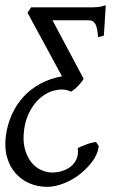

<svg xmlns="http://www.w3.org/2000/svg" viewBox="-56 -475 468 739"><path d="M-33.2 45.9Q-27.3 3.4 -10.3 -34.4Q6.8 -72.3 33.9 -102.1Q61 -131.8 98.4 -152.3Q135.7 -172.9 182.6 -181.2L49.8 -426.3L64 -446.8H274.4Q288.1 -446.8 298.3 -446.8Q308.6 -446.8 317.1 -447.5Q325.7 -448.2 333.5 -450Q341.3 -451.7 351.1 -454.6L343.8 -337.9L321.3 -332Q319.8 -354 316.7 -366.9Q313.5 -379.9 308.3 -386.5Q303.2 -393.1 297.1 -395Q291 -397 283.7 -397H146L266.1 -171.4Q262.7 -165.5 256.8 -158.2Q251 -150.9 244.1 -143.8Q237.3 -136.7 230 -130.9Q222.7 -125 216.8 -122.1Q210.4 -126 201.2 -128.2Q191.9 -130.4 182.1 -130.4Q154.8 -130.4 130.4 -118.7Q106 -106.9 86.7 -86.2Q67.4 -65.4 54.4 -37.6Q41.5 -9.8 37.1 22.5Q31.2 64.5 39.1 95.5Q46.9 126.5 63 147.5Q79.1 168.5 101.1 178.7Q123 189 145.5 189Q164.6 189 183.6 183.1Q202.6 177.2 217 165.5Q231.4 153.8 239 136Q246.6 118.2 243.2 94.7Q259.3 87.4 278.8 80.1Q298.3 72.8 314 71.8L323.7 86.4Q322.8 103.5 314.2 121.6Q305.7 139.6 291 157.2Q276.4 174.8 257.3 190.7Q238.3 206.5 216.6 218.3Q194.8 230 171.4 237.1Q147.9 244.1 125.5 244.1Q89.4 244.1 57.9 230.7Q26.4 217.3 3.9 191.9Q-18.6 166.5 -29.1 129.6Q-39.6 92.8 -33.2 45.9Z"/></svg>

Font: GentiumAlt
Style: Italic
Weight: 400
Italic angle: -7°
Designer: J. Victor Gaultney
Version: Version 1.02; 2005; OFL release